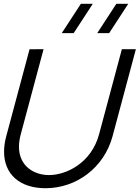

<svg xmlns="http://www.w3.org/2000/svg" viewBox="-20 -980 742 1015"><path d="M369.6 -805 470.6 -960H407.6L306.6 -805ZM557.1 -805 658.1 -960H595.1L494.1 -805ZM220.4 15C384.9 15 530.7 -94.5 575.1 -260L698.3 -720H624.3L503.6 -269.5C463.5 -120 332.5 -54.5 239 -54.5C161.3 -54.5 80.3 -100.4 80.3 -204.1C80.3 -223.8 83.2 -245.6 89.6 -269.5L210.3 -720L136.2 -719.5L13.1 -260C5.2 -230.8 1.5 -203.4 1.5 -178C1.5 -58.8 84.7 15 220.4 15Z"/></svg>

Font: Manrope
Style: RegularItalic
Weight: 400
Italic angle: -15°
Designer: Mikhail Sharanda
Foundry: Mikhail Sharanda
Version: Version 4.502;hotconv 1.0.109;makeotfexe 2.5.65596